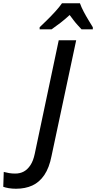

<svg xmlns="http://www.w3.org/2000/svg" viewBox="-171 -961 589 1177"><path d="M-73 196Q-97 196 -117.5 192.5Q-138 189 -151 184L-148 93Q-133 97 -115.5 100Q-98 103 -78 103Q-48 103 -25 90.5Q-2 78 15.5 51.5Q33 25 42 -18L189 -714H296L145 -5Q131 67 101 111.5Q71 156 27.5 176Q-16 196 -73 196ZM72 -794Q90 -811 116.5 -837Q143 -863 168.5 -891Q194 -919 209 -941H319Q328 -916 342 -889.5Q356 -863 371 -838.5Q386 -814 398 -794V-781H329Q319 -792 306 -806Q293 -820 280.5 -836.5Q268 -853 256 -869Q228 -843 199.5 -821Q171 -799 145 -781H72Z"/></svg>

Font: Noto Sans Display Medium
Style: Italic
Weight: 500
Italic angle: -12°
Designer: Monotype Design Team
Foundry: Monotype Imaging Inc.
Version: Version 2.003